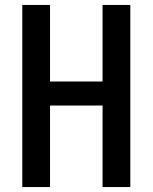

<svg xmlns="http://www.w3.org/2000/svg" viewBox="-20 -755 616 775"><path d="M70 0H182V-329H394V0H506V-735H394V-426H182V-735H70Z"/></svg>

Font: Iosevka Sparkle Semibold
Style: Regular
Weight: 600
Designer: Belleve Invis
Foundry: Belleve Invis
Version: Version 4.5.0; ttfautohint (v1.8.3)